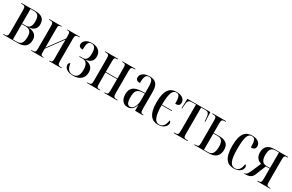

<svg xmlns="http://www.w3.org/2000/svg" viewBox="140 -1677 4286 2818"><g transform="rotate(30 2283.0 -267.5)"><path d="M17 0H269C380 0 433 -51 433 -149C433 -227 385 -269 290 -276V-278C372 -290 414 -327 414 -403C414 -486 367 -536 255 -536H17V-526H29C77 -526 90 -516 90 -454V-81C90 -17 78 -10 29 -10H17ZM242 -280H176V-526H240C302 -526 329 -486 329 -400C329 -329 305 -280 242 -280ZM244 -10H176V-270H242C310 -270 344 -231 344 -153C344 -54 316 -10 244 -10Z M489 0H697V-10H691C656 -10 648 -18 648 -76V-125L846 -394V-78C846 -20 840 -10 807 -10H796V0H1006V-10H996C945 -10 933 -20 933 -84V-453C933 -518 945 -526 996 -526H1006V-536H796V-526H806C839 -526 846 -517 846 -463V-413L648 -143V-462C648 -518 655 -526 692 -526H699V-536H489V-526H501C550 -526 562 -518 562 -453V-83C562 -18 550 -10 501 -10H489Z M1206 10C1331 10 1383 -62 1383 -147C1383 -225 1344 -269 1245 -282V-284C1336 -295 1369 -343 1369 -407C1369 -489 1313 -545 1212 -545C1105 -545 1068 -489 1068 -443C1068 -412 1093 -392 1137 -392C1137 -497 1154 -535 1206 -535C1263 -535 1284 -493 1284 -412C1284 -330 1259 -287 1203 -287H1146V-277H1203C1264 -277 1297 -233 1297 -141C1297 -48 1265 0 1193 0C1124 0 1092 -47 1082 -129C1066 -126 1053 -113 1053 -89C1053 -44 1095 10 1206 10Z M1436 0H1657V-10H1652C1603 -10 1595 -18 1595 -81V-270H1791V-81C1791 -19 1783 -10 1736 -10H1729V0H1950V-10H1940C1889 -10 1877 -20 1877 -81V-455C1877 -517 1890 -526 1938 -526H1950V-536H1729V-526H1736C1783 -526 1791 -517 1791 -455V-280H1595V-455C1595 -517 1603 -526 1649 -526H1657V-536H1436V-526H1449C1497 -526 1509 -517 1509 -455V-81C1509 -18 1497 -10 1449 -10H1436Z M2127 10C2187 10 2230 -27 2250 -96H2252V0H2388V-10H2386C2348 -10 2337 -22 2337 -87V-372C2337 -498 2286 -545 2189 -545C2100 -545 2038 -506 2038 -444C2038 -405 2063 -388 2110 -388C2110 -499 2130 -535 2181 -535C2231 -535 2250 -501 2250 -396V-300L2185 -297C2064 -291 2006 -246 2006 -141C2006 -43 2056 10 2127 10ZM2156 -13C2114 -13 2093 -53 2093 -141C2093 -237 2118 -282 2204 -287L2250 -290V-178C2250 -85 2212 -13 2156 -13Z M2644 10C2742 10 2786 -49 2786 -94C2786 -112 2779 -125 2764 -131C2750 -46 2717 -1 2658 -1C2585 -1 2550 -72 2548 -265H2721V-275H2549C2551 -479 2586 -535 2645 -535C2696 -535 2711 -494 2711 -383C2768 -383 2786 -407 2786 -443C2786 -493 2747 -545 2641 -545C2538 -545 2462 -481 2462 -265C2462 -58 2538 10 2644 10Z M2907 0H3143V-10H3127C3076 -10 3068 -20 3068 -82V-526H3126C3191 -526 3206 -509 3212 -420L3215 -374H3225L3219 -536H2829L2824 -374H2834L2836 -420C2841 -510 2856 -526 2921 -526H2981V-82C2981 -20 2972 -10 2920 -10H2907Z M3255 0H3501C3611 0 3671 -54 3671 -156C3671 -273 3594 -296 3496 -296H3414V-454C3414 -514 3424 -526 3477 -526H3487V-536H3255V-526H3267C3319 -526 3328 -514 3328 -452V-80C3328 -22 3320 -10 3267 -10H3255ZM3483 -10H3414V-286H3479C3550 -286 3583 -254 3583 -158C3583 -51 3551 -10 3483 -10Z M3925 10C4032 10 4069 -50 4069 -92C4069 -110 4062 -124 4044 -129C4034 -44 4000 -1 3942 -1C3867 -1 3831 -69 3831 -269C3831 -480 3864 -535 3926 -535C3977 -535 3993 -498 3993 -383C4050 -383 4068 -408 4068 -442C4068 -496 4025 -545 3927 -545C3818 -545 3744 -481 3744 -268C3744 -57 3818 10 3925 10Z M4101 0C4195 0 4228 -21 4253 -81L4323 -253H4387V-82C4387 -20 4377 -10 4330 -10H4323V0H4541V-10H4533C4483 -10 4474 -20 4474 -82V-454C4474 -515 4482 -526 4533 -526H4538V-536H4307C4189 -536 4144 -475 4144 -387C4144 -309 4188 -264 4244 -251L4178 -98C4150 -36 4133 -10 4104 -10H4101ZM4324 -263C4256 -263 4231 -315 4231 -395C4231 -478 4256 -526 4324 -526H4387V-263Z"/></g></svg>

Font: Noto Serif Display ExtraCondensed
Style: Regular
Weight: 400
Width: 2
Designer: Monotype Design Team
Foundry: Monotype Imaging Inc.
Version: Version 2.009